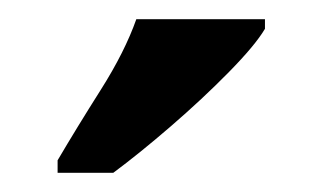

<svg xmlns="http://www.w3.org/2000/svg" viewBox="-20 -786 336 200"><path d="M40 -619Q60 -653 85 -692.5Q110 -732 122 -766H256V-756Q246 -739 218.5 -711Q191 -683 158 -654.5Q125 -626 98 -606H40Z"/></svg>

Font: Noto Serif Hebrew ExtraCondensed
Style: Bold
Weight: 700
Width: 2
Designer: Monotype Design Team
Foundry: Monotype Imaging Inc.
Version: Version 2.004; ttfautohint (v1.8.4.7-5d5b)